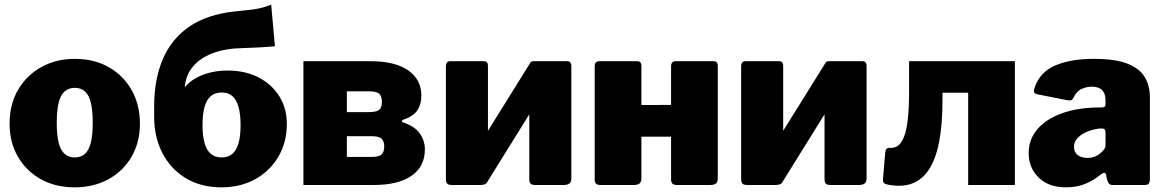

<svg xmlns="http://www.w3.org/2000/svg" viewBox="-20 -792 4988 822"><path d="M299 10Q217 10 154.5 -25Q92 -60 56.5 -121.5Q21 -183 21 -262Q21 -346 58 -408.5Q95 -471 158 -505.5Q221 -540 300 -540Q384 -540 446.5 -504Q509 -468 544 -405.5Q579 -343 579 -262Q579 -183 543.5 -121.5Q508 -60 445 -25Q382 10 299 10ZM300 -118Q327 -118 344 -133.5Q361 -149 369 -182Q377 -215 377 -266Q377 -319 369 -352Q361 -385 344 -400.5Q327 -416 300 -416Q274 -416 256.5 -400.5Q239 -385 231 -352Q223 -319 223 -266Q223 -214 231 -181.5Q239 -149 256.5 -133.5Q274 -118 300 -118Z M928 10Q841 10 776.5 -28.5Q712 -67 676 -135.5Q640 -204 640 -292L677 -397L764 -409Q790 -447 841 -468.5Q892 -490 954 -490Q1030 -490 1087 -460.5Q1144 -431 1176 -379.5Q1208 -328 1208 -262Q1208 -183 1172 -121.5Q1136 -60 1073 -25Q1010 10 928 10ZM929 -118Q957 -118 974.5 -133Q992 -148 1001 -178.5Q1010 -209 1010 -256Q1010 -304 1001 -335Q992 -366 974.5 -381Q957 -396 929 -396Q901 -396 883 -381Q865 -366 856 -335Q847 -304 847 -256Q847 -210 856 -179Q865 -148 883 -133Q901 -118 929 -118ZM640 -292V-337Q640 -451 676.5 -537.5Q713 -624 789 -677Q865 -730 985 -743Q1017 -747 1041.5 -749Q1066 -751 1089.5 -756Q1113 -761 1141 -772L1157 -594Q1112 -590 1079.5 -588.5Q1047 -587 1017 -586Q946 -585 890 -564Q834 -543 802 -502Q770 -461 770 -398V-302Z M1279 0V-530H1565Q1672 -530 1728 -490.5Q1784 -451 1784 -382Q1784 -348 1768 -321.5Q1752 -295 1705 -279Q1701 -278 1701 -274Q1701 -270 1705 -268Q1755 -252 1777 -221Q1799 -190 1799 -152Q1799 -79 1742 -39.5Q1685 0 1580 0ZM1566 -120Q1603 -120 1614 -131Q1625 -142 1625 -165Q1625 -187 1614 -198Q1603 -209 1569 -209H1465V-120ZM1556 -312Q1581 -312 1593.5 -316.5Q1606 -321 1610.5 -331Q1615 -341 1615 -356Q1615 -379 1604 -390Q1593 -401 1559 -401H1465V-312Z M2069 -510V-29Q2069 -13 2061 -6.5Q2053 0 2036 0H1915Q1900 0 1894.5 -6Q1889 -12 1889 -25V-507Q1889 -530 1908 -530H2051Q2069 -530 2069 -510ZM2426 -510V-29Q2426 -13 2418 -6.5Q2410 0 2393 0H2272Q2257 0 2251.5 -6Q2246 -12 2246 -25V-507Q2246 -530 2265 -530H2408Q2426 -530 2426 -510ZM2249 -521 2342 -457 2063 -8 1970 -73Z M2726 -510V-29Q2726 -13 2718 -6.5Q2710 0 2693 0H2552Q2537 0 2531.5 -6Q2526 -12 2526 -25V-507Q2526 -530 2545 -530H2708Q2726 -530 2726 -510ZM3053 -510V-29Q3053 -13 3045 -6.5Q3037 0 3020 0H2879Q2864 0 2858.5 -6Q2853 -12 2853 -25V-507Q2853 -530 2872 -530H3035Q3053 -530 3053 -510ZM2574 -207Q2550 -207 2550 -229V-323Q2550 -342 2572 -342L2951 -343Q2973 -343 2973 -324V-229Q2973 -207 2948 -207Z M3333 -510V-29Q3333 -13 3325 -6.5Q3317 0 3300 0H3179Q3164 0 3158.5 -6Q3153 -12 3153 -25V-507Q3153 -530 3172 -530H3315Q3333 -530 3333 -510ZM3690 -510V-29Q3690 -13 3682 -6.5Q3674 0 3657 0H3536Q3521 0 3515.5 -6Q3510 -12 3510 -25V-507Q3510 -530 3529 -530H3672Q3690 -530 3690 -510ZM3513 -521 3606 -457 3327 -8 3234 -73Z M3779 -2Q3760 -5 3760 -22L3770 -140Q3772 -160 3788 -159Q3808 -157 3823.5 -167.5Q3839 -178 3850 -205.5Q3861 -233 3866.5 -281.5Q3872 -330 3872 -404V-530H4325V0H4125V-395H4015V-363Q4015 -258 4000.5 -184Q3986 -110 3956.5 -65.5Q3927 -21 3882.5 -5.5Q3838 10 3779 -2Z M4689 -42Q4662 -20 4626.5 -5Q4591 10 4544 10Q4469 10 4426.5 -32Q4384 -74 4384 -136Q4384 -195 4421.5 -239Q4459 -283 4528 -307.5Q4597 -332 4691 -332H4698Q4702 -332 4707.5 -334.5Q4713 -337 4713 -346V-363Q4713 -391 4698.5 -406Q4684 -421 4654 -421Q4633 -421 4611 -411.5Q4589 -402 4576 -374Q4572 -366 4567.5 -363.5Q4563 -361 4549 -363L4418 -389Q4411 -391 4407.5 -396.5Q4404 -402 4411 -421Q4434 -485 4499.5 -512.5Q4565 -540 4663 -540Q4756 -540 4808 -519Q4860 -498 4881.5 -461Q4903 -424 4903 -375V-27Q4903 -12 4898.5 -6Q4894 0 4880 0H4743Q4730 0 4724.5 -10.5Q4719 -21 4717 -35L4716 -42Q4713 -62 4689 -42ZM4713 -224Q4713 -242 4698 -242H4694Q4682 -242 4662.5 -237.5Q4643 -233 4624 -223.5Q4605 -214 4591.5 -199Q4578 -184 4578 -163Q4578 -142 4593 -129Q4608 -116 4635 -116Q4655 -116 4668.5 -122Q4682 -128 4690 -135Q4699 -143 4706 -151.5Q4713 -160 4713 -171V-224Z"/></svg>

Font: Libre Franklin Black
Style: Regular
Weight: 900
Designer: Pablo Impallari, Rodrigo Fuenzalida, Nhung Nguyen
Foundry: Impallari Type
Version: Version 3.000